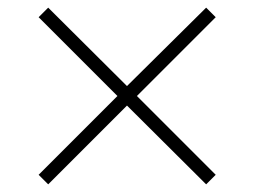

<svg xmlns="http://www.w3.org/2000/svg" viewBox="-20 -539 664 502"><path d="M81 -82 287 -288 81 -494 106 -519 312 -314 519 -519 544 -494 338 -288 544 -82 519 -57 312 -263 106 -57Z"/></svg>

Font: Nyght Serif
Style: Regular
Weight: 400
Designer: Maksym Kobuzan
Version: Version 0.410